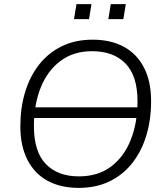

<svg xmlns="http://www.w3.org/2000/svg" viewBox="-20 -906 799 934"><path d="M114 -332 122 -384H687L678 -332ZM362 8Q276 8 212.5 -26Q149 -60 114 -127.5Q79 -195 79 -291Q79 -381 102 -457.5Q125 -534 170 -591.5Q215 -649 280.5 -681Q346 -713 431 -713Q518 -713 581.5 -679Q645 -645 680 -578Q715 -511 715 -414Q715 -324 692 -247.5Q669 -171 624 -113.5Q579 -56 513.5 -24Q448 8 362 8ZM364 -48Q457 -48 520.5 -96Q584 -144 616.5 -227Q649 -310 649 -413Q649 -537 590.5 -597Q532 -657 428 -657Q337 -657 273.5 -609Q210 -561 177.5 -478.5Q145 -396 145 -292Q145 -168 203 -108Q261 -48 364 -48ZM507 -813 519 -886H592L580 -813ZM340 -813 352 -886H425L413 -813Z"/></svg>

Font: Nunito Sans 12pt Light
Style: Italic
Weight: 300
Italic angle: -9°
Designer: Vernon Adams
Foundry: Vernon Adams
Version: Version 3.101;gftools[0.9.27]